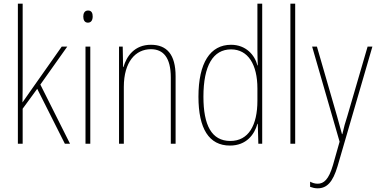

<svg xmlns="http://www.w3.org/2000/svg" viewBox="-20 -780 2048 1042"><path d="M103 -368V-760H77V0H103V-190L182 -298L332 0H360L199 -321L345 -527H315L141 -280C126 -259 118 -247 102 -224C103 -275 103 -316 103 -368Z M458 -723C438 -723 432 -706 432 -690C432 -672 439 -657 457 -657C475 -657 483 -671 483 -691C483 -707 478 -723 458 -723ZM470 -527H444V0H470Z M799 -537C710 -537 667 -475 650 -416H648L646 -527H626V0H652V-308C652 -445 716 -513 799 -513C866 -513 907 -468 907 -359V0H933V-366C933 -485 885 -537 799 -537Z M1228 10C1317 10 1361 -50 1377 -108H1379L1382 0H1403V-760H1377V-511C1377 -483 1378 -456 1379 -425H1377C1363 -481 1315 -537 1234 -537C1121 -537 1057 -439 1057 -255C1057 -82 1114 10 1228 10ZM1230 -15C1128 -15 1084 -101 1084 -255C1084 -425 1137 -512 1234 -512C1326 -512 1377 -430 1377 -300V-234C1377 -100 1329 -15 1230 -15Z M1582 0V-760H1556V0Z M1674 -527 1823 -11 1787 116C1764 195 1737 217 1704 217C1690 217 1676 213 1663 206V234C1677 239 1689 242 1704 242C1753 242 1786 210 1812 122L2001 -527H1975L1865 -150C1854 -116 1846 -89 1838 -52H1836C1831 -71 1827 -86 1809 -150L1700 -527Z"/></svg>

Font: Noto Sans Condensed Thin
Style: Regular
Weight: 100
Width: 3
Designer: Monotype Design Team
Foundry: Monotype Imaging Inc.
Version: Version 2.013